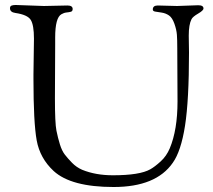

<svg xmlns="http://www.w3.org/2000/svg" viewBox="-20 -730 855 769"><path d="M114 -431V-414C114 -297.3 118.3 -215.2 127 -167.5C135.7 -119.8 158.3 -79 195 -45C241.7 -2.3 321.7 19 435 19C548.3 19 627.3 -13.3 672 -78C694 -108.7 710.3 -158 721 -226C731.7 -294 737 -392 737 -520L736 -587C736 -617 739.7 -639 747 -653C750.3 -659.7 759.2 -667.2 773.5 -675.5C787.8 -683.8 795 -690.7 795 -696C795 -704.7 788 -709 774 -709L689 -706L612 -708C598.7 -708 592 -702.7 592 -692C592 -687.3 595.3 -684.5 602 -683.5L628 -679.5C638.7 -677.8 648.3 -674 657 -668C665.7 -662 672.8 -651 678.5 -635C684.2 -619 687.5 -604.3 688.5 -591C689.5 -577.7 690 -559.3 690 -536L691 -324C691 -248 680.7 -185.3 660 -136C651.3 -115.3 639.2 -97.8 623.5 -83.5C607.8 -69.2 594 -58.7 582 -52C554 -36 504 -28 432 -28C386 -28 345 -35.3 309 -50C293.7 -56.7 280.2 -66 268.5 -78C256.8 -90 247.2 -101 239.5 -111C231.8 -121 225.3 -134.5 220 -151.5C214.7 -168.5 210 -187 206 -207C202 -227 200 -270 200 -336L201 -552V-580C201 -632.7 209.3 -663.7 226 -673C232.7 -677 239.5 -679.3 246.5 -680C253.5 -680.7 259.3 -681.7 264 -683C268.7 -684.3 271 -688 271 -694C271 -703.3 264 -708 250 -708L156 -706L43 -710C35.7 -710 30 -709.2 26 -707.5C22 -705.8 20 -702.3 20 -697C20 -686.3 27.3 -680 42 -678C74 -673.3 94.3 -664.2 103 -650.5C111.7 -636.8 116 -611.7 116 -575Z"/></svg>

Font: Sorts Mill Goudy
Style: Regular
Weight: 400
Version: Version 003.101